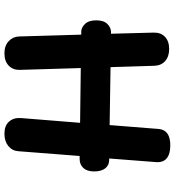

<svg xmlns="http://www.w3.org/2000/svg" viewBox="18 -780 770 845"><g transform="rotate(-90 402.5 -358.0)"><path d="M735 -319Q735 -286 719 -270Q703 -254 684 -254H676L681 -67Q682 -35 662.5 -16.5Q643 2 609 2Q576 2 556 -15.5Q536 -33 535 -63L529 -256L274 -260L257 -45Q253 7 185 7Q147 7 128 -8.5Q109 -24 111 -55L127 -262H121Q97 -262 83.5 -279.5Q70 -297 70 -328Q70 -359 85 -375.5Q100 -392 125 -392H138L159 -662Q161 -689 182 -706Q203 -723 236 -723Q271 -723 289 -703Q307 -683 305 -651L284 -390L525 -387L517 -655Q516 -685 535.5 -704Q555 -723 590 -723Q623 -723 643 -704.5Q663 -686 664 -659L672 -385H685Q703 -385 719 -368.5Q735 -352 735 -319Z"/></g></svg>

Font: Mali
Style: Bold
Weight: 700
Designer: Kitiyaporn Chalermlarp | Katatrad Aksorn Co.,Ltd.
Foundry: Cadson Demak Co.,Ltd.
Version: Version 1.000; ttfautohint (v1.6)